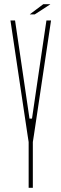

<svg xmlns="http://www.w3.org/2000/svg" viewBox="-20 -898 294 918"><path d="M117 0V-219L112 -251L30 -800H52L88 -556L121 -331H133L166 -556L202 -800H224L142 -251L137 -219V0ZM123 -829V-830L187 -878H220V-877L146 -829Z"/></svg>

Font: Big Shoulders Display Thin
Style: Regular
Weight: 100
Designer: Patric King
Foundry: XO Type Co
Version: Version 1.000; ttfautohint (v1.8.2)